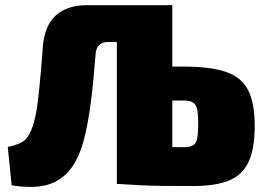

<svg xmlns="http://www.w3.org/2000/svg" viewBox="-20 -710 1023 741"><path d="M631 -690V-548H396Q375 -548 363 -536.5Q351 -525 349 -502Q345 -451 340.5 -404Q336 -357 330.5 -314.5Q325 -272 318 -234.5Q311 -197 302 -164Q280 -86 241.5 -45Q203 -4 149 6.5Q95 17 25 5L10 -143Q43 -149 66.5 -162.5Q90 -176 106 -222Q112 -239 117 -262.5Q122 -286 125.5 -315Q129 -344 132.5 -377.5Q136 -411 139 -448.5Q142 -486 145 -527Q151 -610 195 -650Q239 -690 315 -690ZM645 -690V0H431V-690ZM689 -453Q792 -453 852 -432.5Q912 -412 937.5 -362.5Q963 -313 963 -224Q963 -134 938.5 -83.5Q914 -33 862 -12.5Q810 8 727 8Q659 8 611 7.5Q563 7 522.5 5Q482 3 437 0L452 -145Q475 -144 538 -143Q601 -142 689 -142Q713 -142 725 -149Q737 -156 741 -175.5Q745 -195 745 -231Q745 -268 741 -287.5Q737 -307 725 -314.5Q713 -322 689 -322H447V-453Z"/></svg>

Font: Exo 2 Black
Style: Regular
Weight: 900
Designer: Natanael Gama
Foundry: Natanael Gama
Version: Version 2.010